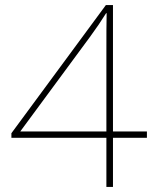

<svg xmlns="http://www.w3.org/2000/svg" viewBox="-20 -738 610 758"><path d="M560 -194V-219H426V-718H398L25 -212V-194H400V0H426V-194ZM400 -524V-219H60L335 -592C365 -633 376 -650 399 -686H401C400 -635 400 -610 400 -524Z"/></svg>

Font: Noto Sans Lao Thin
Style: Regular
Weight: 100
Designer: Monotype Design Team
Foundry: Monotype Imaging Inc.
Version: Version 2.003